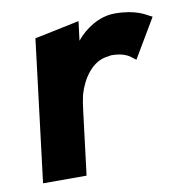

<svg xmlns="http://www.w3.org/2000/svg" viewBox="-64 -559 606 630"><g transform="rotate(-10 239.5 -244.0)"><path d="M479 -466 471 -470C460 -475 430 -498 358 -498C306 -498 258 -466 229 -430L237 -494L88 -463L30 10H175L201 -201C203 -220 206 -237 210 -255C225 -305 259 -358 312 -363C315 -363 320 -365 323 -365C369 -365 385 -349 393 -343L402 -336Z"/></g></svg>

Font: Bluebird
Style: SfBdNrwObl
Weight: 700
Designer: Jasper
Foundry: Cannot Into Space Fonts
Version: Version 0.98